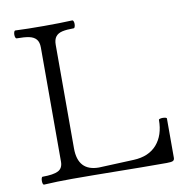

<svg xmlns="http://www.w3.org/2000/svg" viewBox="-76 -741 807 819"><g transform="rotate(-10 327.0 -331.5)"><path d="M43 -13.2Q43 -20.5 44.7 -25.6Q46.4 -30.8 49.3 -30.8Q96.2 -30.8 116.9 -41.3Q137.7 -51.8 137.7 -80.6V-575.2Q137.7 -598.1 127.4 -610.4Q117.2 -622.6 96.9 -627Q76.7 -631.3 42.5 -631.3Q39.6 -631.3 37.6 -636.2Q35.6 -641.1 35.6 -647.9Q35.6 -654.8 37.6 -660.2Q39.6 -665.5 42.5 -665.5Q94.2 -663.1 166.5 -663.1Q238.8 -663.1 290 -665.5Q293 -665.5 294.9 -660.6Q296.9 -655.8 296.9 -648.9Q296.9 -642.1 294.9 -636.7Q293 -631.3 290 -631.3Q258.8 -631.3 240 -627Q221.2 -622.6 211.7 -610.4Q202.1 -598.1 202.1 -575.2V-126.5Q202.1 -27.8 293 -27.8L444.8 -34.2Q510.3 -37.1 545.2 -77.1Q580.1 -117.2 580.1 -183.1Q580.1 -186 585.2 -187.5Q590.3 -189 597.2 -189Q604.5 -189 609.6 -187.5Q614.7 -186 614.7 -183.1V-13.2Q614.7 -3.4 607.9 0Q601.1 3.4 581.1 3.4Q519 3.4 472.7 2.9Q426.3 2.4 395 2Q246.6 0 171.9 0Q106.9 0 49.3 3.4Q46.4 3.4 44.7 -1.5Q43 -6.3 43 -13.2Z"/></g></svg>

Font: JuniusX Light
Style: Regular
Weight: 300
Designer: Peter S. Baker
Foundry: Briery Creek Software
Version: Version 1.008